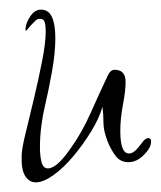

<svg xmlns="http://www.w3.org/2000/svg" viewBox="-20 -387 334 399"><path d="M54 -8Q41 -8 32.5 -21Q24 -34 25 -63Q25 -77 33 -109.5Q41 -142 50.5 -182Q60 -222 67.5 -260Q75 -298 75 -322Q75 -333 73 -340.5Q71 -348 63 -348Q57 -348 52 -342.5Q47 -337 42 -332Q35 -323 34 -323Q33 -323 33 -326Q33 -338 42.5 -352.5Q52 -367 65 -367Q81 -367 88 -351.5Q95 -336 95 -308Q95 -277 88 -238Q81 -199 73 -165Q69 -149 66 -126Q63 -103 63 -81Q63 -62 66.5 -49.5Q70 -37 80 -37Q88 -37 99.5 -46.5Q111 -56 127 -79Q150 -111 168.5 -152.5Q187 -194 203 -228Q209 -242 218 -242Q241 -242 241 -217Q241 -198 235.5 -169.5Q230 -141 230 -115Q230 -68 248 -68Q257 -68 266.5 -79.5Q276 -91 277 -93Q283 -100 288 -100Q294 -100 294 -93Q294 -80 279 -65Q264 -50 247 -50Q231 -50 221.5 -61.5Q212 -73 204 -92Q195 -115 195 -132Q195 -149 193 -165Q186 -141 169.5 -114Q153 -87 132.5 -62.5Q112 -38 91 -23Q70 -8 54 -8Z"/></svg>

Font: Inspiration
Style: Regular
Weight: 400
Designer: Robert E. Leuschke
Foundry: Robert E. Leuschke
Version: Version 2.010; ttfautohint (v1.8.3)